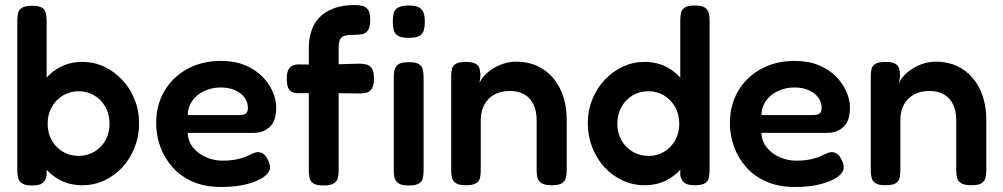

<svg xmlns="http://www.w3.org/2000/svg" viewBox="-20 -730 4001 766"><path d="M309 9Q260 9 221.5 -10.5Q183 -30 156.5 -64Q130 -98 116.5 -142.5Q103 -187 103 -238Q104 -289 118 -333.5Q132 -378 158.5 -411.5Q185 -445 223 -464Q261 -483 309 -483Q355 -483 395.5 -464Q436 -445 467.5 -411.5Q499 -378 517 -333.5Q535 -289 535 -239Q535 -187 517 -141.5Q499 -96 468 -62.5Q437 -29 396 -10Q355 9 309 9ZM293 -108Q328 -108 356 -124.5Q384 -141 400.5 -170Q417 -199 417 -236Q417 -274 400.5 -303.5Q384 -333 356 -349.5Q328 -366 293 -366Q259 -366 231 -349Q203 -332 186.5 -303Q170 -274 170 -236Q170 -199 186.5 -170Q203 -141 231 -124.5Q259 -108 293 -108ZM108 10Q81 10 68 1.5Q55 -7 52 -20.5Q49 -34 49 -51V-647Q49 -664 52 -677.5Q55 -691 68 -699Q81 -707 108 -707Q136 -707 148 -699Q160 -691 163 -677Q166 -663 166 -647V-31Q162 -9 149.5 0.5Q137 10 108 10Z M863 16Q798 16 749.5 -5Q701 -26 668.5 -62.5Q636 -99 619.5 -144.5Q603 -190 603 -239Q603 -311 636 -367Q669 -423 727.5 -455Q786 -487 862 -487Q916 -487 957 -470Q998 -453 1025.5 -425.5Q1053 -398 1067.5 -365Q1082 -332 1082 -301Q1082 -248 1056.5 -224Q1031 -200 993 -200H729Q730 -166 750.5 -141Q771 -116 802.5 -102.5Q834 -89 867 -89Q892 -89 911.5 -92Q931 -95 945 -99.5Q959 -104 969.5 -109Q980 -114 989 -118Q998 -122 1006 -123Q1017 -124 1028 -118Q1039 -112 1046 -97Q1052 -87 1054.5 -78.5Q1057 -70 1057 -62Q1057 -42 1033 -24.5Q1009 -7 965.5 4.5Q922 16 863 16ZM729 -271H934Q951 -271 960 -276.5Q969 -282 969 -300Q969 -323 955 -341.5Q941 -360 917 -370.5Q893 -381 861 -381Q824 -381 794 -366.5Q764 -352 746.5 -327Q729 -302 729 -271Z M1270 10Q1243 10 1230.5 2Q1218 -6 1215 -20.5Q1212 -35 1212 -51V-537Q1212 -574 1222 -605.5Q1232 -637 1254 -660Q1276 -683 1311 -696.5Q1346 -710 1396 -710Q1413 -710 1426.5 -706.5Q1440 -703 1448.5 -691Q1457 -679 1457 -650Q1457 -623 1448.5 -610Q1440 -597 1426 -594Q1412 -591 1395 -591Q1378 -591 1365.5 -589.5Q1353 -588 1345.5 -583Q1338 -578 1334.5 -567Q1331 -556 1331 -539V-49Q1331 -33 1327.5 -19.5Q1324 -6 1311 2Q1298 10 1270 10ZM1171 -473 1274 -472 1412 -476Q1429 -476 1442.5 -472.5Q1456 -469 1464 -456.5Q1472 -444 1472 -416Q1472 -390 1464 -377Q1456 -364 1443 -360.5Q1430 -357 1413 -357L1279 -359L1168 -358Q1143 -359 1133.5 -372.5Q1124 -386 1124 -417Q1124 -446 1135.5 -459.5Q1147 -473 1171 -473Z M1610 10Q1583 10 1570 1.5Q1557 -7 1554 -20.5Q1551 -34 1551 -51V-423Q1551 -439 1554.5 -452.5Q1558 -466 1570.5 -474Q1583 -482 1611 -482Q1639 -482 1651.5 -474Q1664 -466 1667 -452Q1670 -438 1670 -421V-50Q1670 -33 1667 -19.5Q1664 -6 1651.5 2Q1639 10 1610 10ZM1610 -579Q1581 -579 1567.5 -587.5Q1554 -596 1550.5 -611Q1547 -626 1547 -644Q1547 -663 1550.5 -677Q1554 -691 1568 -699.5Q1582 -708 1611 -708Q1641 -708 1654 -699Q1667 -690 1671 -675.5Q1675 -661 1675 -642Q1675 -625 1671 -610Q1667 -595 1654 -587Q1641 -579 1610 -579Z M1838 9Q1811 9 1798.5 0.5Q1786 -8 1783 -21.5Q1780 -35 1780 -52V-426Q1780 -442 1783 -455Q1786 -468 1799 -475.5Q1812 -483 1839 -483Q1863 -483 1875 -477Q1887 -471 1891 -462Q1895 -453 1895.5 -444Q1896 -435 1897 -430L1893 -398Q1899 -414 1913 -429Q1927 -444 1947 -456.5Q1967 -469 1990.5 -476.5Q2014 -484 2039 -484Q2086 -484 2123 -467Q2160 -450 2186.5 -419Q2213 -388 2227 -345.5Q2241 -303 2241 -250V-51Q2241 -34 2237.5 -20.5Q2234 -7 2222 1Q2210 9 2181 9Q2153 9 2140 0.5Q2127 -8 2124 -21.5Q2121 -35 2121 -52V-251Q2121 -287 2108.5 -313Q2096 -339 2072.5 -353Q2049 -367 2013 -367Q1978 -367 1952 -352.5Q1926 -338 1912 -312Q1898 -286 1898 -251V-51Q1898 -34 1895 -20.5Q1892 -7 1879.5 1Q1867 9 1838 9Z M2551 9Q2505 9 2464 -10Q2423 -29 2392 -62.5Q2361 -96 2343 -141.5Q2325 -187 2325 -239Q2325 -289 2343 -333.5Q2361 -378 2392.5 -411.5Q2424 -445 2465 -464Q2506 -483 2551 -483Q2599 -483 2637 -464Q2675 -445 2701.5 -411.5Q2728 -378 2742 -333.5Q2756 -289 2757 -238Q2757 -187 2743.5 -142.5Q2730 -98 2703.5 -64Q2677 -30 2638.5 -10.5Q2600 9 2551 9ZM2567 -108Q2602 -108 2629.5 -124.5Q2657 -141 2673.5 -170Q2690 -199 2690 -236Q2690 -274 2673.5 -303Q2657 -332 2629.5 -349Q2602 -366 2567 -366Q2532 -366 2504 -349.5Q2476 -333 2459.5 -303.5Q2443 -274 2443 -236Q2443 -199 2459.5 -170Q2476 -141 2504.5 -124.5Q2533 -108 2567 -108ZM2752 9Q2724 9 2711 -0.5Q2698 -10 2694 -31V-647Q2694 -664 2696.5 -677.5Q2699 -691 2711.5 -699.5Q2724 -708 2751 -708Q2780 -708 2792 -700Q2804 -692 2807.5 -678.5Q2811 -665 2811 -648V-52Q2811 -35 2808 -21Q2805 -7 2792.5 1Q2780 9 2752 9Z M3152 16Q3087 16 3038.5 -5Q2990 -26 2957.5 -62.5Q2925 -99 2908.5 -144.5Q2892 -190 2892 -239Q2892 -311 2925 -367Q2958 -423 3016.5 -455Q3075 -487 3151 -487Q3205 -487 3246 -470Q3287 -453 3314.5 -425.5Q3342 -398 3356.5 -365Q3371 -332 3371 -301Q3371 -248 3345.5 -224Q3320 -200 3282 -200H3018Q3019 -166 3039.5 -141Q3060 -116 3091.5 -102.5Q3123 -89 3156 -89Q3181 -89 3200.5 -92Q3220 -95 3234 -99.5Q3248 -104 3258.5 -109Q3269 -114 3278 -118Q3287 -122 3295 -123Q3306 -124 3317 -118Q3328 -112 3335 -97Q3341 -87 3343.5 -78.5Q3346 -70 3346 -62Q3346 -42 3322 -24.5Q3298 -7 3254.5 4.5Q3211 16 3152 16ZM3018 -271H3223Q3240 -271 3249 -276.5Q3258 -282 3258 -300Q3258 -323 3244 -341.5Q3230 -360 3206 -370.5Q3182 -381 3150 -381Q3113 -381 3083 -366.5Q3053 -352 3035.5 -327Q3018 -302 3018 -271Z M3512 9Q3485 9 3472.5 0.5Q3460 -8 3457 -21.5Q3454 -35 3454 -52V-426Q3454 -442 3457 -455Q3460 -468 3473 -475.5Q3486 -483 3513 -483Q3537 -483 3549 -477Q3561 -471 3565 -462Q3569 -453 3569.5 -444Q3570 -435 3571 -430L3567 -398Q3573 -414 3587 -429Q3601 -444 3621 -456.5Q3641 -469 3664.5 -476.5Q3688 -484 3713 -484Q3760 -484 3797 -467Q3834 -450 3860.5 -419Q3887 -388 3901 -345.5Q3915 -303 3915 -250V-51Q3915 -34 3911.5 -20.5Q3908 -7 3896 1Q3884 9 3855 9Q3827 9 3814 0.5Q3801 -8 3798 -21.5Q3795 -35 3795 -52V-251Q3795 -287 3782.5 -313Q3770 -339 3746.5 -353Q3723 -367 3687 -367Q3652 -367 3626 -352.5Q3600 -338 3586 -312Q3572 -286 3572 -251V-51Q3572 -34 3569 -20.5Q3566 -7 3553.5 1Q3541 9 3512 9Z"/></svg>

Font: Fredoka Medium
Style: Regular
Weight: 500
Designer: Ben Nathan
Foundry: Milena B. Brandão, Ben Nathan
Version: Version 2.001